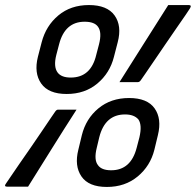

<svg xmlns="http://www.w3.org/2000/svg" viewBox="-67 -730 775 760"><path d="M285 -710Q357 -710 386.5 -669Q416 -628 399 -563L384 -505Q368 -441 318.5 -399.5Q269 -358 197 -358Q125 -358 96 -399.5Q67 -441 83 -505L98 -563Q115 -628 164 -669Q213 -710 285 -710ZM406 -405Q455 -482 503 -558.5Q551 -635 599 -710H680Q693 -710 685 -697Q683 -693 668.5 -672Q654 -651 632.5 -620Q611 -589 587.5 -554.5Q564 -520 542.5 -488.5Q521 -457 507 -436.5Q493 -416 490 -412Q485 -405 479 -405ZM156 -513Q144 -466 161 -443Q176 -423 213 -423Q293 -423 314 -513L325 -555Q337 -602 321 -624Q307 -644 268 -644Q190 -644 167 -555ZM444 -342Q516 -342 545 -301Q574 -260 558 -195L544 -137Q528 -73 478 -31.5Q428 10 356 10Q284 10 255.5 -31.5Q227 -73 243 -137L257 -195Q273 -260 322.5 -301Q372 -342 444 -342ZM236 -296Q187 -220 139 -143Q91 -66 44 9H-38Q-53 9 -43 -4Q-40 -8 -26 -29Q-12 -50 9.5 -81Q31 -112 55 -146.5Q79 -181 100 -212.5Q121 -244 135.5 -265Q150 -286 152 -289Q157 -296 163 -296ZM316 -145Q304 -97 321 -76Q335 -56 373 -56Q451 -56 474 -145L485 -187Q496 -235 481 -257Q464 -277 428 -277Q349 -277 326 -187Z"/></svg>

Font: Recursive Sn Lnr St
Style: Italic
Weight: 400
Italic angle: -15°
Version: Version 1.079;hotconv 1.0.112;makeotfexe 2.5.65598; ttfautoh